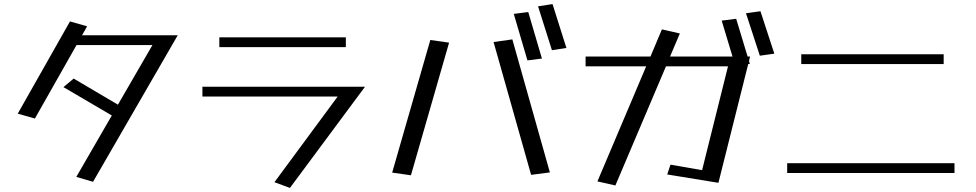

<svg xmlns="http://www.w3.org/2000/svg" viewBox="-20 -866 4785 941"><path d="M407 -737 323 -761 67 -309 151 -285 355 -645H727L558 -353L341 -481L291 -439L528 -300L354 1L436 25L851 -693H382Z M1769 -441H972V-393H1635L1325 27L1401 55ZM1055 -683V-635H1675V-683Z M2181 -657 2089 -670 1902 -20 1994 -7ZM2491 -673 2399 -660 2583 -9 2675 -21ZM2569 -807 2498 -798 2565 -570 2636 -579ZM2688 -846 2617 -835 2685 -620 2756 -631Z M3588 -774 3517 -765 3570 -589H3264L3312 -702L3224 -722L3168 -589H2850V-541H3147L2908 23L2996 43L3244 -541H3548L3421 -32L3266 -59L3250 -11L3501 30L3647 -552L3655 -553L3651 -567L3656 -589H3644ZM3636 -801 3704 -593 3775 -603 3707 -811Z M3838 -66V-18H4658V-66ZM3907 -600V-552H4605V-600Z"/></svg>

Font: LXGW Marker Gothic
Style: Regular
Weight: 400
Version: Version 1.001